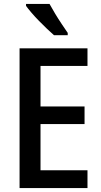

<svg xmlns="http://www.w3.org/2000/svg" viewBox="-20 -961 517 981"><path d="M427 0H80V-714H427V-624H187V-417H412V-327H187V-91H427ZM233 -941Q245 -919 261.5 -891.5Q278 -864 295.5 -838Q313 -812 326 -793V-781H256Q241 -794 220.5 -813.5Q200 -833 179 -854.5Q158 -876 140.5 -896.5Q123 -917 113 -931V-941Z"/></svg>

Font: Noto Sans Display SemiCondensed Medium
Style: Regular
Weight: 500
Width: 4
Designer: Monotype Design Team
Foundry: Monotype Imaging Inc.
Version: Version 2.003